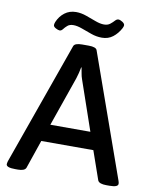

<svg xmlns="http://www.w3.org/2000/svg" viewBox="-94 -934 800 1006"><g transform="rotate(10 306.5 -431.0)"><path d="M160 -754Q152 -754 139 -761Q126 -768 126 -777Q126 -784 130 -794Q143 -825 168.5 -844.5Q194 -864 229 -864Q256 -864 284 -854Q312 -844 337.5 -834.5Q363 -825 383 -825Q403 -825 415.5 -835Q428 -845 436.5 -854.5Q445 -864 454 -864Q463 -864 475.5 -856Q488 -848 488 -839Q488 -833 483 -823Q467 -793 442.5 -774Q418 -755 384 -755Q355 -755 327 -765Q299 -775 273 -784.5Q247 -794 227 -794Q207 -794 195.5 -784Q184 -774 176.5 -764Q169 -754 160 -754ZM57 2Q9 2 9 -16Q9 -21 12 -32L244 -685Q250 -702 289 -702H324Q364 -702 369 -685L601 -31Q604 -23 604 -16Q604 2 559 2H541Q524 2 512 -2Q500 -6 496 -15L443 -167H166L114 -15Q110 -6 99 -2Q88 2 72 2ZM198 -259H411L320 -523Q315 -537 312.5 -552.5Q310 -568 307 -583H305Q302 -568 298.5 -553Q295 -538 290 -523Z"/></g></svg>

Font: Asap Medium
Style: Regular
Weight: 500
Designer: Pablo Cosgaya
Foundry: Omnibus-Type
Version: Version 3.001; ttfautohint (v1.8.3)